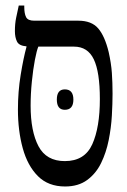

<svg xmlns="http://www.w3.org/2000/svg" viewBox="-20 -667 462 696"><path d="M216 9Q155 9 117.5 -28.5Q80 -66 62.5 -129.5Q45 -193 45 -270Q45 -335 55 -396Q65 -457 76 -497V-499Q49 -501 41.5 -516.5Q34 -532 34 -554Q34 -581 38.5 -602.5Q43 -624 48 -647H68V-641Q68 -618 74.5 -605Q81 -592 104 -592H264Q312 -592 336 -564Q360 -536 374 -478Q383 -438 385.5 -403Q388 -368 388 -327Q388 -292 385.5 -248Q383 -204 374 -159Q365 -114 346.5 -76Q328 -38 296 -14.5Q264 9 216 9ZM91 -284Q91 -191 119.5 -137Q148 -83 215 -83Q287 -83 314.5 -144Q342 -205 342 -308Q342 -406 320 -452Q298 -498 248 -498H119Q113 -484 106.5 -450Q100 -416 95.5 -371.5Q91 -327 91 -284ZM186 -306Q186 -343 215 -343Q246 -343 246 -306Q246 -269 215 -269Q186 -269 186 -306Z"/></svg>

Font: Noto Serif Hebrew ExtraCondensed Medium
Style: Regular
Weight: 500
Width: 2
Designer: Monotype Design Team
Foundry: Monotype Imaging Inc.
Version: Version 2.004; ttfautohint (v1.8.4.7-5d5b)